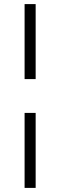

<svg xmlns="http://www.w3.org/2000/svg" viewBox="-20 -721 294 937"><path d="M154 -170V196H100V-170ZM100 -335V-701H154V-335Z"/></svg>

Font: Karma Variable Light
Style: Regular
Weight: 300
Designer: Joana Correia
Foundry: Indian Type Foundry
Version: Version 3.000